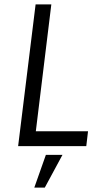

<svg xmlns="http://www.w3.org/2000/svg" viewBox="-20 -669 430 879"><path d="M375 0 383 -68H144L215 -649H143L63 0ZM266 40H190L137 190H185Z"/></svg>

Font: Gamestation Condensed
Style: Italic
Weight: 400
Width: 3
Designer: Jonas Hecksher
Foundry: Jonas Hecksher, Playtypeª, e-types AS
Version: Version 1.003